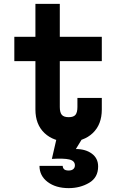

<svg xmlns="http://www.w3.org/2000/svg" viewBox="-20 -720 640 992"><path d="M506 -214V-154Q506 -77 459.3 -32.5Q412.6 12 335 12Q256.8 12 209.9 -32.5Q163 -77 163 -154V-404H54V-530H163V-700H289V-530H506V-404H289V-167.2Q289 -139.2 299.2 -126.9Q309.4 -114.6 335 -114.6Q360.2 -114.6 370.1 -126.9Q380 -139.2 380 -167.2V-214ZM335 161Q350 161 358.5 153.8Q367 146.6 367 134.4Q367 110.8 338.3 104Q309.6 97.2 248 101L271 1L336 -15L402 1L372 50Q422.2 50 454.6 73.9Q487 97.8 487 140Q487 197.4 440.4 224.7Q393.8 252 335 252Q268.4 252 226.2 220.2Q184 188.4 184 137H304Q304 147.2 310.9 154.1Q317.8 161 335 161Z"/></svg>

Font: Fliege Mono Thin
Style: Regular
Weight: 100
Version: Version 0.020;Glyphs 3.3 (3306)